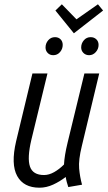

<svg xmlns="http://www.w3.org/2000/svg" viewBox="-20 -864 503 894"><path d="M164 10Q90 10 60 -44.5Q30 -99 55 -206L131 -522H201L126 -213Q106 -128 119.5 -88.5Q133 -49 185 -49Q208 -49 232 -62.5Q256 -76 278 -98Q279 -118 283 -143Q287 -168 295 -201L373 -522H442L361 -184Q345 -119 348.5 -79.5Q352 -40 362 -4L298 7Q294 -5 291 -16Q288 -27 286 -40Q259 -19 227.5 -4.5Q196 10 164 10ZM324 -709 238 -815 268 -844 336 -774 436 -844 460 -815ZM228 -607Q212 -607 202 -617.5Q192 -628 192 -643Q192 -662 204.5 -676.5Q217 -691 236 -691Q252 -691 262 -681Q272 -671 272 -655Q272 -636 259.5 -621.5Q247 -607 228 -607ZM395 -607Q379 -607 368.5 -617.5Q358 -628 358 -643Q358 -662 370.5 -676.5Q383 -691 402 -691Q418 -691 428.5 -681Q439 -671 439 -655Q439 -636 426 -621.5Q413 -607 395 -607Z"/></svg>

Font: Ubuntu Sans Condensed
Style: Italic
Weight: 400
Width: 3
Italic angle: -13.5°
Designer: Dalton Maag Ltd
Foundry: Dalton Maag Ltd
Version: Version 1.006; ttfautohint (v1.8.4.7-5d5b)